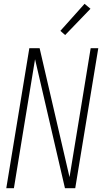

<svg xmlns="http://www.w3.org/2000/svg" viewBox="-20 -988 540 1008"><path d="M13 0 134 -735H188L345 -58Q361 -154 376.5 -249.5Q392 -345 408 -441L456 -735H496L375 0H321L164 -677Q148 -581 132.5 -485.5Q117 -390 101 -294L53 0ZM322 -804 297 -826 424 -968 455 -942Z"/></svg>

Font: Iosevka Term Curly Extralight
Style: Italic
Weight: 200
Italic angle: -9°
Designer: Belleve Invis
Foundry: Belleve Invis
Version: Version 32.3.0